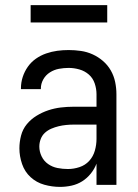

<svg xmlns="http://www.w3.org/2000/svg" viewBox="-20 -724 540 752"><path d="M215 8Q184 8 153.5 -0.5Q123 -9 100 -30Q77 -51 66.5 -81.5Q56 -112 56 -143Q56 -168 62.5 -193Q69 -218 85 -237.5Q101 -257 123 -270.5Q145 -284 169 -292Q193 -300 218 -303Q243 -306 269 -306H358V-355Q358 -376 351 -397Q344 -418 328 -432Q312 -446 291 -452Q270 -458 249 -458Q230 -458 211 -454.5Q192 -451 175.5 -440.5Q159 -430 149.5 -413Q140 -396 140 -377V-375H62V-378Q62 -401 69 -422.5Q76 -444 89 -462.5Q102 -481 120.5 -494Q139 -507 160.5 -514.5Q182 -522 204 -525Q226 -528 249 -528Q273 -528 297 -524.5Q321 -521 343 -511Q365 -501 383.5 -485Q402 -469 414 -448Q426 -427 431 -403Q436 -379 436 -355V0H358V-83Q350 -62 335.5 -44Q321 -26 302 -14Q283 -2 260.5 3Q238 8 215 8ZM246 -62Q269 -62 291.5 -69.5Q314 -77 329.5 -94Q345 -111 351.5 -134Q358 -157 358 -180V-236H269Q254 -236 239 -234.5Q224 -233 209.5 -229.5Q195 -226 181 -220Q167 -214 156 -204Q145 -194 139.5 -179.5Q134 -165 134 -150Q134 -130 143 -111.5Q152 -93 168.5 -81.5Q185 -70 205 -66Q225 -62 246 -62ZM100 -636V-704H400V-636Z"/></svg>

Font: Iosevka MaddieWtf
Style: Regular
Weight: 400
Monospace: yes
Designer: Belleve Invis
Foundry: Belleve Invis
Version: Version 31.3.0; ttfautohint (v1.8.3)